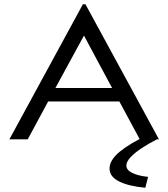

<svg xmlns="http://www.w3.org/2000/svg" viewBox="-20 -654 790 901"><path d="M636 0 540 -178H206L110 0H24L369 -634H381L726 0ZM374 -487 240 -241H506ZM675 176 662 227Q584 220 539 197.5Q494 175 494 137Q494 97 543 57Q592 17 675 -21L716 0Q677 20 644.5 41.5Q612 63 592.5 84Q573 105 573 123Q573 144 600.5 157.5Q628 171 675 176Z"/></svg>

Font: Inconsolata ExtraExpanded Thin
Style: Regular
Weight: 100
Width: 8
Monospace: yes
Designer: Raph Levien, Cyreal, Brenton Simpson
Foundry: Raph Levien, Cyreal, Google
Version: Version 3.100; ttfautohint (v1.8.4.7-5d5b)